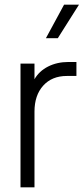

<svg xmlns="http://www.w3.org/2000/svg" viewBox="-20 -804 359 824"><path d="M68 -531H128V-464Q148 -499 186.5 -518.5Q225 -538 274 -538H308V-478H267Q203 -478 165.5 -436.5Q128 -395 128 -325V0H68ZM255 -784H319L228 -640H177Z"/></svg>

Font: BLUETTI 2.0 Extralight
Style: Roman
Weight: 200
Designer: Stijn de Vries
Foundry: tokotype
Version: Version 2.005;October 31, 2023;FontCreator 14.0.0.2814 64-bi